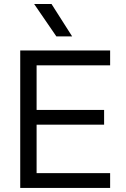

<svg xmlns="http://www.w3.org/2000/svg" viewBox="-20 -930 625 950"><path d="M80.1 0V-680.2H524.9V-606.9H161.1V-386.2H495.1V-313H161.1V-73.2H524.9V0ZM148.9 -910.2H234.9L336.9 -750H258.8Z"/></svg>

Font: TASA Orbiter Text
Style: Regular
Weight: 400
Designer: Weizhong Zhang
Version: Version 1.000;Glyphs 3.1.2 (3151)